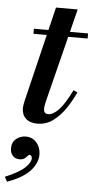

<svg xmlns="http://www.w3.org/2000/svg" viewBox="-69 -598 464 943"><g transform="rotate(5 163.0 -126.5)"><path d="M126 13Q89 13 69 -6Q49 -25 49 -56Q49 -64 50.5 -72Q52 -80 53 -87L168 -563H275L158 -97Q155 -84 154 -76Q153 -68 153 -63Q153 -38 175 -38Q199 -38 227 -67Q255 -96 289 -166L309 -157Q290 -115 263.5 -76Q237 -37 203 -12Q169 13 126 13ZM69 -425V-450H336V-425ZM3 310 -10 287Q61 257 87.5 231Q114 205 114 186Q114 177 110 173Q106 169 103 169Q98 169 92.5 175.5Q87 182 78.5 188.5Q70 195 54 195Q33 195 20.5 181Q8 167 8 145Q8 114 29 97.5Q50 81 76 81Q99 81 115.5 92.5Q132 104 141 123Q150 142 150 164Q150 206 114.5 244.5Q79 283 3 310Z"/></g></svg>

Font: Libre Bodoni
Style: Italic
Weight: 400
Italic angle: -13°
Designer: Pablo Impallari, Rodrigo Fuenzalida
Foundry: Impallari Type
Version: Version 2.005;gftools[0.9.23]